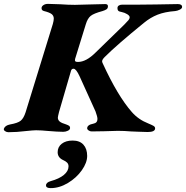

<svg xmlns="http://www.w3.org/2000/svg" viewBox="-67 -675 958 989"><path d="M-47 -12Q-41 -29 -15 -34Q25 -41 40 -53.5Q55 -66 65 -97L205 -551Q210 -569 210 -579Q210 -594 199 -602.5Q188 -611 160 -618Q147 -621 147 -633Q147 -642 156.5 -648.5Q166 -655 180 -655L244 -653Q284 -650 319 -650Q338 -650 394 -652Q454 -654 475 -654Q489 -654 489 -643Q489 -632 481.5 -627Q474 -622 461 -618Q416 -606 400 -593Q384 -580 375 -550L320 -372Q319 -369 319 -365Q319 -360 322.5 -358Q326 -356 335 -356Q377 -356 426 -405L573 -548Q589 -564 595 -571.5Q601 -579 601 -586Q601 -594 588 -602Q575 -610 560 -613Q547 -615 542.5 -619.5Q538 -624 538 -633Q538 -642 545 -646.5Q552 -651 562 -651H642L736 -652Q806 -654 849 -654Q871 -654 871 -639Q871 -631 858.5 -625Q846 -619 835 -618Q782 -614 745 -599.5Q708 -585 674 -557Q535 -444 472 -381Q459 -368 459 -359Q459 -355 462 -349Q539 -181 612 -98Q646 -59 697 -39Q714 -32 723 -27Q732 -22 732 -14Q732 5 694 5Q671 5 645.5 3.5Q620 2 608 2Q574 -1 540 -1Q516 -1 470 1L405 2Q397 2 389.5 -3Q382 -8 382 -14Q382 -32 414 -38Q435 -42 435 -62Q435 -74 425 -101L343 -282Q325 -321 312 -321Q302 -321 299 -311L237 -98Q231 -74 231 -69Q231 -57 240.5 -49Q250 -41 274 -34Q285 -30 289.5 -26.5Q294 -23 294 -16Q294 -7 282.5 -1.5Q271 4 259 4Q232 4 172 -1Q162 -2 148.5 -3Q135 -4 119 -4Q105 -4 67 0Q19 6 -24 6Q-33 6 -41 0.5Q-49 -5 -47 -12ZM170 280Q170 265 194 258Q238 246 262 226Q286 206 286 182Q286 170 278.5 162.5Q271 155 257 149Q230 136 230 109Q230 82 251 65.5Q272 49 307 49Q344 49 363 70.5Q382 92 382 128Q382 163 354.5 202Q327 241 283 267.5Q239 294 194 294Q170 294 170 280Z"/></svg>

Font: EB Garamond ExtraBold
Style: Italic
Weight: 800
Italic angle: -17.2°
Designer: Georg Duffner and Octavio Pardo
Foundry: Georg Duffner
Version: Version 1.000